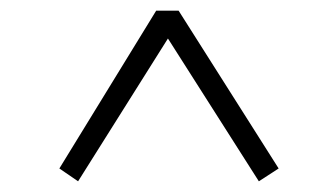

<svg xmlns="http://www.w3.org/2000/svg" viewBox="-20 -562 627 359"><path d="M91 -247 126 -223 294 -490 464 -223 501 -247 314 -542H272Z"/></svg>

Font: Noto Serif KR Medium
Style: Regular
Weight: 500
Designer: Ryoko NISHIZUKA 西塚涼子 (kana & ideographs); Frank Grießhammer (Latin, Greek & Cyrillic); Wenlong ZHANG 张文龙 (bopomofo); San
Foundry: Adobe
Version: Version 2.001;hotconv 1.1.0;makeotfexe 2.6.0